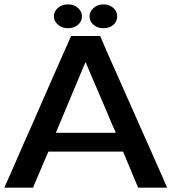

<svg xmlns="http://www.w3.org/2000/svg" viewBox="-24 -867 794 889"><path d="M355.5 -792Q355.5 -814.5 335.9 -831.1Q317.4 -846.7 291 -846.7Q263.7 -846.7 245.1 -831.1Q225.6 -814.5 225.6 -792Q225.6 -768.6 245.1 -752Q263.7 -736.3 291 -736.3Q318.4 -736.3 336.9 -752Q355.5 -767.6 355.5 -792ZM440.4 -699.2Q440.4 -699.2 439.5 -699.2Q439.5 -700.2 439.5 -700.2Q439.5 -700.2 421.9 -700.2Q404.3 -700.2 381.8 -700.2Q354.5 -700.2 330.1 -700.2Q304.7 -700.2 304.7 -700.2Q304.7 -700.2 287.1 -659.2Q269.5 -619.1 241.2 -555.7Q226.6 -521.5 209 -482.4Q192.4 -443.4 173.8 -402.3Q152.3 -352.5 129.9 -301.8Q107.4 -251 86.9 -205.1Q48.8 -119.1 23.4 -59.6Q-2.9 -1 -2.9 -1Q-2.9 -1 -3.9 1Q-3.9 2 -3.9 2Q-3.9 2 13.7 2Q30.3 2 52.7 2Q80.1 2 104.5 2Q128.9 2 128.9 2Q128.9 2 137.7 -19.5Q147.5 -41 159.2 -69.3Q173.8 -102.5 186.5 -133.8Q200.2 -165 200.2 -165Q200.2 -165 245.1 -165Q289.1 -165 346.7 -165Q372.1 -165 396.5 -165Q421.9 -165 445.3 -165Q487.3 -165 516.6 -165Q545.9 -165 545.9 -165Q545.9 -165 554.7 -143.6Q563.5 -122.1 575.2 -94.7Q589.8 -60.5 602.5 -29.3Q615.2 1 615.2 1Q615.2 1 615.2 2Q615.2 2 615.2 2Q615.2 2 632.8 2Q650.4 2 672.9 2Q700.2 2 724.6 2Q750 2 750 2Q750 2 744.1 -10.7Q739.3 -22.5 729.5 -44.9Q710.9 -85.9 681.6 -153.3Q651.4 -219.7 618.2 -295.9Q595.7 -346.7 573.2 -397.5Q550.8 -448.2 530.3 -494.1Q492.2 -581.1 465.8 -639.6Q440.4 -699.2 440.4 -699.2ZM234.4 -252Q234.4 -252 252 -293.9Q269.5 -336.9 293 -391.6Q302.7 -415 312.5 -438.5Q322.3 -461.9 332 -484.4Q348.6 -524.4 360.4 -552.7Q372.1 -580.1 372.1 -580.1Q372.1 -580.1 389.6 -538.1Q408.2 -495.1 431.6 -440.4Q450.2 -396.5 468.8 -353.5Q487.3 -310.5 498 -284.2Q504.9 -268.6 508.8 -260.7Q511.7 -252 511.7 -252Q511.7 -252 460.9 -252Q409.2 -252 352.5 -252Q305.7 -252 269.5 -252Q234.4 -252 234.4 -252ZM518.6 -792Q518.6 -814.5 500 -831.1Q481.4 -846.7 455.1 -846.7Q428.7 -846.7 410.2 -831.1Q390.6 -814.5 390.6 -792Q390.6 -767.6 409.2 -752Q427.7 -736.3 455.1 -736.3Q482.4 -736.3 501 -752Q518.6 -767.6 518.6 -792Z"/></svg>

Font: umazing
Style: Display
Weight: 400
Designer: umazing